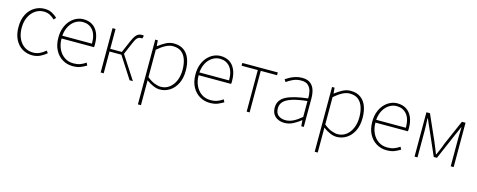

<svg xmlns="http://www.w3.org/2000/svg" viewBox="-34 -1251 5474 2205"><g transform="rotate(15 2703.5 -148.5)"><path d="M295 13Q228 13 174.5 -19.5Q121 -52 90 -113.5Q59 -175 59 -262Q59 -351 92 -413Q125 -475 179 -507.5Q233 -540 296 -540Q350 -540 387 -519.5Q424 -499 450 -474L427 -448Q401 -473 369 -490Q337 -507 296 -507Q240 -507 195 -476Q150 -445 123.5 -390Q97 -335 97 -262Q97 -190 122 -135.5Q147 -81 191.5 -50.5Q236 -20 296 -20Q340 -20 377 -38.5Q414 -57 442 -83L463 -57Q430 -28 388 -7.5Q346 13 295 13Z M774 13Q708 13 653 -20Q598 -53 565.5 -114.5Q533 -176 533 -262Q533 -327 551.5 -378Q570 -429 602.5 -465.5Q635 -502 675.5 -521Q716 -540 760 -540Q821 -540 865.5 -512Q910 -484 934.5 -429.5Q959 -375 959 -297Q959 -289 959 -280.5Q959 -272 957 -261H571Q571 -192 596.5 -137.5Q622 -83 668 -51.5Q714 -20 776 -20Q821 -20 856 -33Q891 -46 921 -68L937 -37Q907 -19 870 -3Q833 13 774 13ZM571 -294H924Q924 -401 879 -454Q834 -507 760 -507Q713 -507 672 -481.5Q631 -456 604 -408.5Q577 -361 571 -294Z M1106 0V-527H1142V-291H1280L1338 -426Q1359 -476 1377 -500Q1395 -524 1413.5 -532Q1432 -540 1453 -540Q1460 -540 1466.5 -539Q1473 -538 1476 -536L1467 -500Q1463 -502 1460 -502Q1457 -502 1451 -502Q1437 -502 1424 -496.5Q1411 -491 1397.5 -472.5Q1384 -454 1368 -415L1309 -277L1489 0H1450L1283 -259H1142V0Z M1614 243V-527H1644L1650 -459H1652Q1691 -490 1737.5 -515Q1784 -540 1833 -540Q1905 -540 1952 -506.5Q1999 -473 2022 -413Q2045 -353 2045 -271Q2045 -182 2012.5 -118Q1980 -54 1927 -20.5Q1874 13 1811 13Q1774 13 1733 -4.5Q1692 -22 1650 -53V46V243ZM1814 -20Q1870 -20 1913.5 -52Q1957 -84 1982 -141Q2007 -198 2007 -271Q2007 -338 1989.5 -391.5Q1972 -445 1933.5 -476Q1895 -507 1830 -507Q1790 -507 1745 -483.5Q1700 -460 1650 -416V-91Q1697 -52 1740 -36Q1783 -20 1814 -20Z M2404 13Q2338 13 2283 -20Q2228 -53 2195.5 -114.5Q2163 -176 2163 -262Q2163 -327 2181.5 -378Q2200 -429 2232.5 -465.5Q2265 -502 2305.5 -521Q2346 -540 2390 -540Q2451 -540 2495.5 -512Q2540 -484 2564.5 -429.5Q2589 -375 2589 -297Q2589 -289 2589 -280.5Q2589 -272 2587 -261H2201Q2201 -192 2226.5 -137.5Q2252 -83 2298 -51.5Q2344 -20 2406 -20Q2451 -20 2486 -33Q2521 -46 2551 -68L2567 -37Q2537 -19 2500 -3Q2463 13 2404 13ZM2201 -294H2554Q2554 -401 2509 -454Q2464 -507 2390 -507Q2343 -507 2302 -481.5Q2261 -456 2234 -408.5Q2207 -361 2201 -294Z M2842 0V-494H2649V-527H3071V-494H2877V0Z M3293 13Q3252 13 3217.5 -2Q3183 -17 3162 -48.5Q3141 -80 3141 -130Q3141 -218 3224 -263.5Q3307 -309 3485 -329Q3487 -372 3477.5 -412.5Q3468 -453 3440 -480Q3412 -507 3357 -507Q3301 -507 3256 -485Q3211 -463 3185 -443L3167 -472Q3184 -484 3212.5 -500Q3241 -516 3278.5 -528Q3316 -540 3359 -540Q3421 -540 3456.5 -512.5Q3492 -485 3506.5 -440Q3521 -395 3521 -341V0H3491L3486 -70H3483Q3443 -37 3394.5 -12Q3346 13 3293 13ZM3296 -20Q3343 -20 3388 -42.5Q3433 -65 3485 -109V-298Q3371 -286 3303.5 -263.5Q3236 -241 3207 -208.5Q3178 -176 3178 -131Q3178 -70 3213 -45Q3248 -20 3296 -20Z M3716 243V-527H3746L3752 -459H3754Q3793 -490 3839.5 -515Q3886 -540 3935 -540Q4007 -540 4054 -506.5Q4101 -473 4124 -413Q4147 -353 4147 -271Q4147 -182 4114.5 -118Q4082 -54 4029 -20.5Q3976 13 3913 13Q3876 13 3835 -4.5Q3794 -22 3752 -53V46V243ZM3916 -20Q3972 -20 4015.5 -52Q4059 -84 4084 -141Q4109 -198 4109 -271Q4109 -338 4091.5 -391.5Q4074 -445 4035.5 -476Q3997 -507 3932 -507Q3892 -507 3847 -483.5Q3802 -460 3752 -416V-91Q3799 -52 3842 -36Q3885 -20 3916 -20Z M4506 13Q4440 13 4385 -20Q4330 -53 4297.5 -114.5Q4265 -176 4265 -262Q4265 -327 4283.5 -378Q4302 -429 4334.5 -465.5Q4367 -502 4407.5 -521Q4448 -540 4492 -540Q4553 -540 4597.5 -512Q4642 -484 4666.5 -429.5Q4691 -375 4691 -297Q4691 -289 4691 -280.5Q4691 -272 4689 -261H4303Q4303 -192 4328.5 -137.5Q4354 -83 4400 -51.5Q4446 -20 4508 -20Q4553 -20 4588 -33Q4623 -46 4653 -68L4669 -37Q4639 -19 4602 -3Q4565 13 4506 13ZM4303 -294H4656Q4656 -401 4611 -454Q4566 -507 4492 -507Q4445 -507 4404 -481.5Q4363 -456 4336 -408.5Q4309 -361 4303 -294Z M4838 0V-527H4880L5013 -227Q5027 -193 5041 -159Q5055 -125 5068 -90H5073Q5088 -125 5103 -159Q5118 -193 5129 -227L5260 -527H5303V0H5268V-318Q5268 -338 5268.5 -362Q5269 -386 5270 -412Q5271 -438 5272 -463H5268Q5256 -435 5244.5 -409Q5233 -383 5221 -357L5090 -53H5052L4919 -357Q4907 -383 4895.5 -409Q4884 -435 4873 -463H4868Q4869 -438 4870 -412Q4871 -386 4872 -362Q4873 -338 4873 -318V0Z"/></g></svg>

Font: Noto Sans TC
Style: Regular
Weight: 100
Designer: Ryoko NISHIZUKA 西塚涼子 (kana, bopomofo & ideographs); Paul D. Hunt (Latin, Greek & Cyrillic); Sandoll Communications 산돌커뮤니
Foundry: Adobe
Version: Version 2.004;hotconv 1.0.118;makeotfexe 2.5.65603